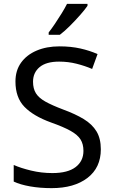

<svg xmlns="http://www.w3.org/2000/svg" viewBox="-20 -964 589 994"><path d="M502 -191Q502 -96 433 -43Q364 10 247 10Q187 10 136 1Q85 -8 51 -24V-110Q87 -94 140.5 -81Q194 -68 251 -68Q331 -68 371.5 -99Q412 -130 412 -183Q412 -218 397 -242Q382 -266 345.5 -286.5Q309 -307 244 -330Q153 -363 106.5 -411Q60 -459 60 -542Q60 -599 89 -639.5Q118 -680 169.5 -702Q221 -724 288 -724Q347 -724 396 -713Q445 -702 485 -684L457 -607Q420 -623 376.5 -634Q333 -645 286 -645Q219 -645 185 -616.5Q151 -588 151 -541Q151 -505 166 -481Q181 -457 215 -438Q249 -419 307 -397Q370 -374 413.5 -347.5Q457 -321 479.5 -284Q502 -247 502 -191ZM433 -934Q421 -916 396 -887.5Q371 -859 342.5 -830.5Q314 -802 290 -784H232V-796Q247 -815 264.5 -841Q282 -867 299 -894.5Q316 -922 327 -944H433Z"/></svg>

Font: Noto Sans Ethiopic
Style: Regular
Weight: 400
Designer: Monotype Design Team
Foundry: Monotype Imaging Inc.
Version: Version 2.102; ttfautohint (v1.8.4.7-5d5b)